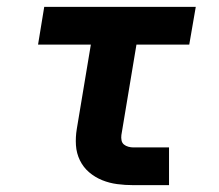

<svg xmlns="http://www.w3.org/2000/svg" viewBox="-20 -540 640 560"><path d="M369 0Q345 0 322 -3Q299 -6 278 -14.5Q257 -23 240 -37.5Q223 -52 213 -72.5Q203 -93 201.5 -116.5Q200 -140 204 -164L245 -410H91L109 -520H551L532 -410H378L334 -146Q333 -138 334.5 -130.5Q336 -123 341.5 -118.5Q347 -114 354.5 -112Q362 -110 369 -110H473V0Z"/></svg>

Font: Iosevka SS04 XBd Ex Obl
Style: Regular
Weight: 800
Width: 7
Italic angle: -9°
Monospace: yes
Designer: Belleve Invis
Foundry: Belleve Invis
Version: Version 19.0.0; ttfautohint (v1.8.4)